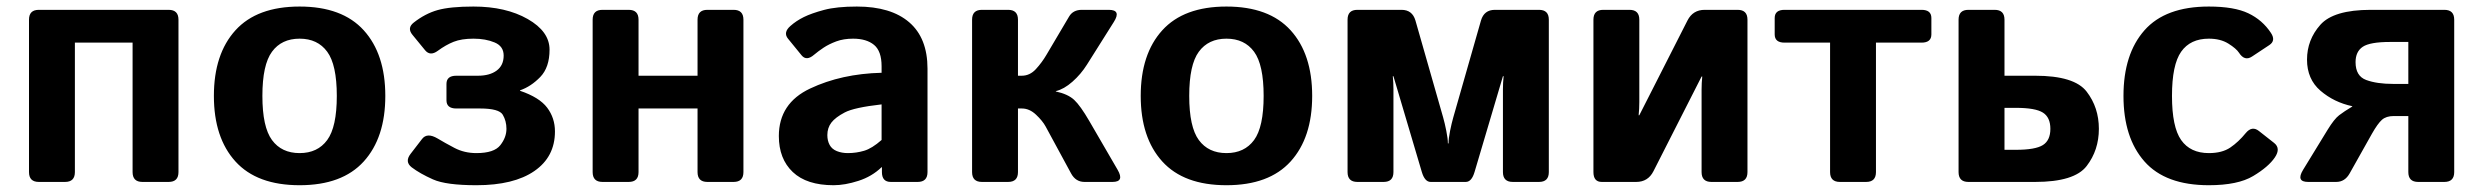

<svg xmlns="http://www.w3.org/2000/svg" viewBox="-20 -542 7398 572"><path d="M95.7 0Q66.4 0 66.4 -29.3V-483.4Q66.4 -512.7 95.7 -512.7H482.4Q511.7 -512.7 511.7 -483.4V-29.3Q511.7 0 482.4 0H404.3Q375 0 375 -29.3V-415H203.1V-29.3Q203.1 0 173.8 0Z M617.2 -256.3Q617.2 -380.9 681.4 -451.7Q745.6 -522.5 872.6 -522.5Q999.5 -522.5 1063.7 -451.7Q1127.9 -380.9 1127.9 -256.3Q1127.9 -131.8 1063.7 -61Q999.5 9.8 872.6 9.8Q745.6 9.8 681.4 -61Q617.2 -131.8 617.2 -256.3ZM761.7 -256.3Q761.7 -163.6 790.3 -124.8Q818.8 -85.9 872.6 -85.9Q926.3 -85.9 954.8 -124.8Q983.4 -163.6 983.4 -256.3Q983.4 -349.1 954.8 -387.9Q926.3 -426.8 872.6 -426.8Q818.8 -426.8 790.3 -387.9Q761.7 -349.1 761.7 -256.3Z M1206.5 -43.5Q1185.1 -60.1 1203.1 -83.5L1237.3 -127.9Q1252.4 -147.9 1283.7 -129.4Q1304.7 -116.7 1334 -101.3Q1363.3 -85.9 1399.4 -85.9Q1452.1 -85.9 1470.5 -109.4Q1488.8 -132.8 1488.8 -158.2Q1488.8 -181.6 1477.8 -200.2Q1466.8 -218.8 1410.2 -218.8H1339.4Q1310.1 -218.8 1310.1 -243.2V-292Q1310.1 -316.4 1339.4 -316.4H1403.8Q1439 -316.4 1459.7 -331.8Q1480.5 -347.2 1480.5 -376.5Q1480.5 -404.3 1453.6 -415.5Q1426.8 -426.8 1390.6 -426.8Q1355 -426.8 1331.5 -417.5Q1308.1 -408.2 1284.2 -390.6Q1261.7 -374 1246.6 -392.1L1209 -438Q1191.9 -458.5 1212.4 -474.6Q1246.6 -501.5 1283.9 -512Q1321.3 -522.5 1390.6 -522.5Q1486.8 -522.5 1552 -485.4Q1617.2 -448.2 1617.2 -394Q1617.2 -341.3 1589.6 -312.7Q1562 -284.2 1529.3 -272.9V-271.5Q1586.9 -252 1610.1 -221.2Q1633.3 -190.4 1633.3 -150.4Q1633.3 -74.7 1572 -32.5Q1510.7 9.8 1399.4 9.8Q1308.6 9.8 1269.8 -7.6Q1231 -24.9 1206.5 -43.5Z M1774.9 0Q1745.6 0 1745.6 -29.3V-483.4Q1745.6 -512.7 1774.9 -512.7H1853Q1882.3 -512.7 1882.3 -483.4V-316.4H2058.1V-483.4Q2058.1 -512.7 2087.4 -512.7H2165.5Q2194.8 -512.7 2194.8 -483.4V-29.3Q2194.8 0 2165.5 0H2087.4Q2058.1 0 2058.1 -29.3V-218.8H1882.3V-29.3Q1882.3 0 1853 0Z M2300.3 -136.7Q2300.3 -234.4 2393.6 -278.3Q2486.8 -322.3 2606.4 -325.2V-344.7Q2606.4 -389.6 2584 -408.2Q2561.5 -426.8 2521.5 -426.8Q2493.2 -426.8 2471.4 -418.7Q2449.7 -410.6 2433.8 -400.1Q2418 -389.6 2405.3 -378.9Q2382.8 -359.4 2368.2 -377L2327.6 -426.8Q2312.5 -445.3 2335 -464.8Q2352.1 -480 2374.8 -491.2Q2397.5 -502.4 2435.1 -512.5Q2472.7 -522.5 2532.7 -522.5Q2634.3 -522.5 2688.7 -475.6Q2743.2 -428.7 2743.2 -337.4V-29.3Q2743.2 0 2713.9 0H2633.8Q2607.4 0 2607.4 -29.3V-43.9H2606.4Q2577.6 -16.1 2537.4 -3.2Q2497.1 9.8 2463.4 9.8Q2383.3 9.8 2341.8 -29.5Q2300.3 -68.8 2300.3 -136.7ZM2444.8 -139.6Q2444.8 -122.6 2451.7 -110.1Q2458.5 -97.7 2473.1 -91.8Q2487.8 -85.9 2505.9 -85.9Q2530.8 -85.9 2554.2 -92.8Q2577.6 -99.6 2606.4 -125V-231Q2524.4 -221.7 2496.6 -207Q2468.8 -192.4 2456.8 -176.8Q2444.8 -161.1 2444.8 -139.6Z M2905.3 0Q2876 0 2876 -29.3V-483.4Q2876 -512.7 2905.3 -512.7H2983.4Q3012.7 -512.7 3012.7 -483.4V-316.4H3023.9Q3047.9 -316.4 3065.9 -335.9Q3084 -355.5 3097.7 -378.9L3165 -492.7Q3176.8 -512.7 3203.1 -512.7H3283.2Q3321.3 -512.7 3298.3 -476.6L3218.3 -349.6Q3200.2 -320.8 3175 -298.6Q3149.9 -276.4 3125.5 -270.5V-269.5Q3161.6 -261.7 3180.2 -244.4Q3198.7 -227.1 3225.1 -181.6L3309.6 -36.1Q3330.6 0 3294.4 0H3210.9Q3184.6 0 3170.9 -25.4L3095.2 -165Q3085.9 -182.1 3066.4 -200.4Q3046.9 -218.8 3024.4 -218.8H3012.7V-29.3Q3012.7 0 2983.4 0Z M3378.4 -256.3Q3378.4 -380.9 3442.6 -451.7Q3506.8 -522.5 3633.8 -522.5Q3760.7 -522.5 3825 -451.7Q3889.2 -380.9 3889.2 -256.3Q3889.2 -131.8 3825 -61Q3760.7 9.8 3633.8 9.8Q3506.8 9.8 3442.6 -61Q3378.4 -131.8 3378.4 -256.3ZM3522.9 -256.3Q3522.9 -163.6 3551.5 -124.8Q3580.1 -85.9 3633.8 -85.9Q3687.5 -85.9 3716.1 -124.8Q3744.6 -163.6 3744.6 -256.3Q3744.6 -349.1 3716.1 -387.9Q3687.5 -426.8 3633.8 -426.8Q3580.1 -426.8 3551.5 -387.9Q3522.9 -349.1 3522.9 -256.3Z M4023.9 0Q3994.6 0 3994.6 -29.3V-483.4Q3994.6 -512.7 4023.9 -512.7H4155.3Q4187.5 -512.7 4196.8 -481L4279.3 -192.4Q4284.2 -175.3 4288.8 -152.1Q4293.5 -128.9 4293.5 -114.7H4295.4Q4295.4 -128.9 4300 -152.1Q4304.7 -175.3 4309.6 -192.4L4392.1 -481Q4401.4 -512.7 4433.6 -512.7H4564.9Q4594.2 -512.7 4594.2 -483.4V-29.3Q4594.2 0 4564.9 0H4486.8Q4457.5 0 4457.5 -29.3V-275.9Q4457.5 -295.9 4459.5 -314.9H4457.5L4373 -29.8Q4364.3 0 4346.7 0H4242.2Q4224.6 0 4215.8 -29.8L4131.3 -314.9H4129.4Q4131.3 -295.9 4131.3 -275.9V-29.3Q4131.3 0 4102.1 0Z M4752 0Q4727.1 0 4727.1 -29.3V-483.4Q4727.1 -512.7 4756.3 -512.7H4834.5Q4863.8 -512.7 4863.8 -483.4V-237.8Q4863.8 -218.3 4861.8 -198.7H4863.8L5007.3 -481Q5023.4 -512.7 5058.6 -512.7H5156.7Q5186 -512.7 5186 -483.4V-29.3Q5186 0 5156.7 0H5078.6Q5049.3 0 5049.3 -29.3V-274.9Q5049.3 -294.9 5051.3 -314H5049.3L4905.8 -31.7Q4889.6 0 4854.5 0Z M5296.4 -415Q5267.1 -415 5267.1 -439.5V-488.3Q5267.1 -512.7 5296.4 -512.7H5704.6Q5733.9 -512.7 5733.9 -488.3V-439.5Q5733.9 -415 5704.6 -415H5568.8V-29.3Q5568.8 0 5539.6 0H5461.4Q5432.1 0 5432.1 -29.3V-415Z M5844.2 0Q5814.9 0 5814.9 -29.3V-483.4Q5814.9 -512.7 5844.2 -512.7H5922.4Q5951.7 -512.7 5951.7 -483.4V-316.4H6043Q6160.2 -316.4 6196.5 -269Q6232.9 -221.7 6232.9 -158.2Q6232.9 -94.7 6196.5 -47.4Q6160.2 0 6043 0ZM5951.7 -95.7H5985.4Q6043.9 -95.7 6066.2 -109.9Q6088.4 -124 6088.4 -158.2Q6088.4 -192.4 6066.2 -206.5Q6043.9 -220.7 5985.4 -220.7H5951.7Z M6306.2 -256.3Q6306.2 -380.9 6368.7 -451.7Q6431.2 -522.5 6560.5 -522.5Q6636.2 -522.5 6678.2 -502.4Q6720.2 -482.4 6745.6 -443.8Q6760.7 -420.9 6740.7 -407.7L6689 -373.5Q6667 -358.9 6650.4 -384.8Q6642.1 -397.5 6618.7 -412.1Q6595.2 -426.8 6560.5 -426.8Q6505.4 -426.8 6478 -387.9Q6450.7 -349.1 6450.7 -256.3Q6450.7 -163.6 6478 -124.8Q6505.4 -85.9 6560.5 -85.9Q6600.1 -85.9 6624.5 -102.5Q6648.9 -119.1 6670.4 -145.5Q6689 -168 6709.5 -151.9L6754.9 -116.2Q6775.4 -100.1 6757.3 -73.2Q6738.3 -44.9 6692.6 -17.6Q6647 9.8 6560.5 9.8Q6431.2 9.8 6368.7 -61Q6306.2 -131.8 6306.2 -256.3Z M6856.4 0Q6819.3 0 6841.3 -36.1L6914.6 -155.8Q6934.1 -187.5 6948.7 -198.7Q6963.4 -210 6987.8 -224.6V-225.6Q6933.1 -237.3 6893.1 -271.7Q6853 -306.2 6853 -364.3Q6853 -423.3 6892.6 -468Q6932.1 -512.7 7043 -512.7H7262.2Q7291.5 -512.7 7291.5 -483.4V-29.3Q7291.5 0 7262.2 0H7184.1Q7154.8 0 7154.8 -29.3V-196.3H7111.3Q7088.9 -196.3 7076.2 -185.1Q7063.5 -173.8 7046.4 -143.6L6980 -25.4Q6965.8 0 6939.9 0ZM6997.6 -356.9Q6997.6 -315.4 7029.3 -303.7Q7061 -292 7109.9 -292H7154.8V-417H7100.6Q7040.5 -417 7019 -402.6Q6997.6 -388.2 6997.6 -356.9Z"/></svg>

Font: Istok
Style: Bold
Weight: 700
Designer: Andrey V. Panov
Foundry: Andrey V. Panov
Version: Version 1.0.1